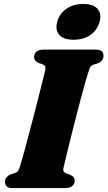

<svg xmlns="http://www.w3.org/2000/svg" viewBox="-20 -951 544 971"><path d="M301.5 -103.5Q298 -91 302 -84.5Q306 -78 314 -74.5L335 -67Q346 -62 351.8 -55.2Q357.5 -48.5 357.5 -37.5Q357.5 -21 345.8 -10.5Q334 0 312 0H44Q21 0 13.2 -9Q5.5 -18 5.5 -31.5Q5.5 -46 14 -55.2Q22.5 -64.5 33 -69L56 -76Q66 -80 71 -86.2Q76 -92.5 81 -109.5Q86 -125.5 94.5 -155.8Q103 -186 113.8 -225.8Q124.5 -265.5 136 -309.8Q147.5 -354 159 -398Q170.5 -442 180.2 -481.2Q190 -520.5 197.5 -550.2Q205 -580 208.5 -595Q211 -607 208.5 -614.2Q206 -621.5 195.5 -625.5L174.5 -633Q163.5 -638.5 158 -645.2Q152.5 -652 152.5 -662.5Q152.5 -679.5 164 -689.8Q175.5 -700 198 -700H465Q488 -700 495.8 -691Q503.5 -682 503.5 -668.5Q503.5 -654.5 495.2 -645Q487 -635.5 475.5 -631L452.5 -624Q442 -620 437.5 -613.8Q433 -607.5 428 -590Q422.5 -574.5 413.2 -541.8Q404 -509 392.5 -466.2Q381 -423.5 368.8 -376Q356.5 -328.5 345 -282.5Q333.5 -236.5 324 -198Q314.5 -159.5 308.5 -134.2Q302.5 -109 301.5 -103.5ZM352.5 -750Q302.5 -750 280.2 -774.2Q258 -798.5 269.5 -841Q280.5 -882 315.8 -906.5Q351 -931 401 -931Q451 -931 473 -906.5Q495 -882 483.5 -841Q472.5 -799 437.5 -774.5Q402.5 -750 352.5 -750Z"/></svg>

Font: Fraunces Black
Style: Italic
Weight: 900
Italic angle: -16°
Version: Version 1.000;[b76b70a41]